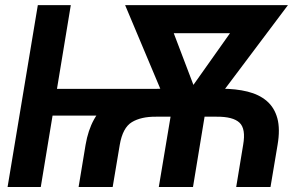

<svg xmlns="http://www.w3.org/2000/svg" viewBox="-20 -748 1214 768"><path d="M656.7 -392.6 638.7 -285.6H154.8L172.4 -392.6ZM263.2 -727.5 143.1 0H10.3L131.3 -727.5ZM430.7 0H294.4L322.3 -168.5Q342.3 -286.1 417 -339.4Q491.7 -392.6 623 -393.1H865.2Q923.8 -393.1 970.2 -381.6Q1016.6 -370.1 1047.1 -344Q1077.6 -317.9 1089.4 -274.9Q1101.1 -231.9 1090.3 -168.5L1062 0H924.8L952.6 -168.5Q963.9 -232.9 938 -257.3Q912.1 -281.7 846.7 -281.2H604Q544.4 -281.7 507.6 -259.5Q470.7 -237.3 459 -168.5ZM998.5 -727.5 981 -615.2H595.7L613.8 -727.5ZM706.5 -341.8 979.5 -727.5H1131.8L792.5 -275.9H713.4ZM632.3 -727.5 780.3 -338.4 748 -275.9H670.4L480.5 -727.5ZM813.5 -373.5 752 0H615.2L677.7 -373.5Z"/></svg>

Font: Inter Tight SemiBold
Style: Italic
Weight: 600
Italic angle: -9.39999°
Designer: Rasmus Andersson
Foundry: rsms
Version: Version 3.004